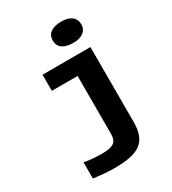

<svg xmlns="http://www.w3.org/2000/svg" viewBox="-218 -836 1037 1156"><g transform="rotate(-30 300.0 -258.5)"><path d="M293 -648V-645C293 -601 328 -573 394 -573C456 -573 491 -601 491 -645V-648C491 -693 456 -721 394 -721C328 -721 293 -693 293 -648ZM87 193C148 200 184 204 228 204C401 204 470 163 470 18V-500H137V-388H316V12C316 74 288 91 207 91C172 91 135 88 87 81Z"/></g></svg>

Font: LT Wave Mono Bold
Style: Regular
Weight: 700
Designer: Daniel Lyons
Version: Version 2.5 (Glyphs App)